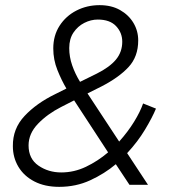

<svg xmlns="http://www.w3.org/2000/svg" viewBox="-20 -718 691 746"><path d="M30 -150Q29 -218 75.5 -267.5Q122 -317 194 -352L238 -374Q219 -406 203 -446Q187 -486 187 -530Q187 -580 211.5 -618Q236 -656 277 -677Q318 -698 367 -698Q413 -698 446.5 -679Q480 -660 498.5 -629Q517 -598 517 -561Q517 -498 479.5 -457.5Q442 -417 374 -382L320 -355L443 -168Q477 -206 501 -245Q525 -284 536 -316L586 -296Q572 -262 543.5 -214.5Q515 -167 474 -123L555 0H483L430 -80Q386 -43 330.5 -17.5Q275 8 210 8Q154 8 113.5 -13Q73 -34 51.5 -70Q30 -106 30 -150ZM249 -531Q249 -497 260.5 -464Q272 -431 291 -400L356 -432Q406 -457 430.5 -486.5Q455 -516 455 -556Q455 -591 431 -616.5Q407 -642 360 -642Q333 -642 307.5 -629Q282 -616 265.5 -591.5Q249 -567 249 -531ZM91 -153Q91 -101 129.5 -74.5Q168 -48 218 -48Q268 -48 314 -70Q360 -92 400 -126L268 -328L217 -302Q164 -275 127.5 -237Q91 -199 91 -153Z"/></svg>

Font: Radio Canada Light
Style: Italic
Weight: 300
Italic angle: -12°
Designer: Charles Daoud, Etienne Aubert Bonn, Alexandre Saumier Demers, Jacques Le Bailly
Foundry: Radio-Canada
Version: Version 2.104; ttfautohint (v1.8.4.7-5d5b);gftools[0.9.28.de